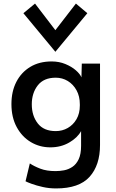

<svg xmlns="http://www.w3.org/2000/svg" viewBox="-20 -815 647 1075"><path d="M294 240Q255 240 219.5 232Q184 224 158 214.5Q132 205 123 200L147 100Q171 116 206 129.5Q241 143 291 143Q314 143 338.5 138.5Q363 134 385 119.5Q407 105 420.5 76.5Q434 48 434 1V-81Q414 -44 367.5 -17Q321 10 262 10Q202 10 152.5 -19.5Q103 -49 73.5 -103.5Q44 -158 44 -232Q44 -303 71.5 -356.5Q99 -410 149.5 -440.5Q200 -471 269 -471Q311 -471 346 -456.5Q381 -442 404.5 -421.5Q428 -401 436 -382L438 -459H540V-3Q540 110 481.5 175Q423 240 294 240ZM292 -81Q329 -81 359.5 -98.5Q390 -116 408.5 -148Q427 -180 427 -224V-231Q427 -276 408.5 -309.5Q390 -343 359.5 -361.5Q329 -380 292 -380Q225 -380 191.5 -337Q158 -294 158 -231Q158 -167 191.5 -124Q225 -81 292 -81ZM290 -525 111 -741 176 -795 290 -646 405 -795 469 -741Z"/></svg>

Font: Alata
Style: Regular
Weight: 400
Designer: Spyros Zevelakis, Eben Sorkin
Foundry: Spyros Zevelakis
Version: Version 1.005; ttfautohint (v1.8.4.7-5d5b)